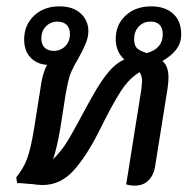

<svg xmlns="http://www.w3.org/2000/svg" viewBox="-20 -576 618 604"><path d="M491 -384Q510 -368 510 -332Q510 -317 507 -297L468 -53Q464 -26 447.5 -9Q431 8 404 8Q390 8 377 4L425 -297Q427 -315 427 -320Q427 -338 419 -349Q386 -329 360 -289Q334 -249 291 -162Q250 -81 209.5 -37.5Q169 6 114 6Q99 6 81 3Q74 3 60 1.5Q46 0 34 0L31 -18Q54 -46 65.5 -77.5Q77 -109 87 -170L110 -315Q115 -347 128 -372Q96 -374 76 -395Q56 -416 56 -452Q56 -497 87 -526.5Q118 -556 167 -556Q210 -556 234 -533.5Q258 -511 258 -478Q258 -459 249 -437.5Q240 -416 224 -388Q207 -359 200.5 -340.5Q194 -322 187 -283L170 -174Q160 -114 147 -75Q169 -97 184.5 -120Q200 -143 223 -186Q263 -261 283 -294.5Q303 -328 324 -352.5Q345 -377 371 -389Q344 -414 344 -453Q344 -498 375 -527Q406 -556 456 -556Q499 -556 524.5 -533Q550 -510 550 -468Q550 -441 535 -421Q520 -401 491 -384ZM149 -416Q171 -416 185.5 -431Q200 -446 200 -469Q200 -488 189.5 -498Q179 -508 161 -508Q139 -508 124.5 -493Q110 -478 110 -455Q110 -436 120.5 -426Q131 -416 149 -416ZM492 -468Q492 -488 482 -498Q472 -508 454 -508Q431 -508 416.5 -492.5Q402 -477 402 -453Q402 -432 412 -423.5Q422 -415 442 -409Q492 -423 492 -468Z"/></svg>

Font: Thasadith
Style: Bold Italic
Weight: 700
Italic angle: -9°
Designer: Cadson Demak Co.,Ltd.
Foundry: Cadson Demak Co.,Ltd.
Version: Version 1.000; ttfautohint (v1.6)